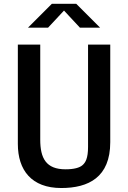

<svg xmlns="http://www.w3.org/2000/svg" viewBox="-20 -960 660 990"><path d="M296 9.5C436.5 9.5 548.5 -46 548.5 -227V-730H434V-202.5C434 -143 420.5 -121.5 405.5 -108.5C390.5 -95 361 -87 318 -87C217 -87 187.5 -144.5 187.5 -240V-730H72V-218C72 -82.5 142.5 9.5 296 9.5ZM124.5 -817.5H228L310 -905.5L392 -817.5H496L373 -940.5H247.5Z"/></svg>

Font: Monaspace Argon Medium
Style: Regular
Weight: 500
Designer: Riley Cran & the Lettermatic Team
Foundry: Lettermatic
Version: Version 1.000 (Monaspace Argon)